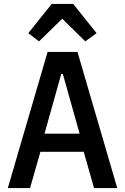

<svg xmlns="http://www.w3.org/2000/svg" viewBox="-20 -964 640 984"><path d="M581 0 377 -698H224L20 0H134L187 -186H409L462 0ZM388 -279H208L294 -585H302ZM245 -944 125 -794 180 -752 299 -868 417 -752 475 -794 355 -944Z"/></svg>

Font: IBM Mono Medium
Style: Regular
Weight: 500
Monospace: yes
Designer: Mike Abbink, Paul van der Laan, Pieter van Rosmalen
Foundry: Bold Monday
Version: Version 2.3